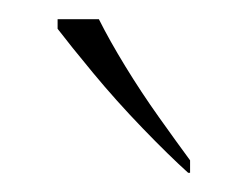

<svg xmlns="http://www.w3.org/2000/svg" viewBox="-20 -786 258 200"><path d="M176 -606Q156 -624 128.5 -652.5Q101 -681 77 -710Q53 -739 40 -756V-766H83Q94 -744 110.5 -717Q127 -690 145.5 -664Q164 -638 178 -619V-606Z"/></svg>

Font: Noto Serif Myanmar Thin
Style: Regular
Weight: 100
Designer: Ben Mitchell and the Monotype Design Team
Foundry: Monotype Imaging Inc.
Version: Version 2.106; ttfautohint (v1.8.4.7-5d5b)